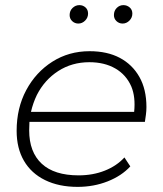

<svg xmlns="http://www.w3.org/2000/svg" viewBox="-20 -726 638 750"><path d="M283 4Q210 4 156 -22.5Q102 -49 73.5 -98Q45 -147 45 -215Q45 -304 82.5 -374Q120 -444 184.5 -485Q249 -526 330 -526Q399 -526 448 -500Q497 -474 524.5 -425.5Q552 -377 552 -308Q552 -293 550 -278Q548 -263 546 -250H95Q94 -234 94 -217Q94 -132 143 -86.5Q192 -41 287 -41Q343 -41 389.5 -59.5Q436 -78 466 -111L489 -76Q455 -39 400.5 -17.5Q346 4 283 4ZM101 -289H504Q510 -347 493 -388Q473 -434 430.5 -458.5Q388 -483 329 -483Q261 -483 207.5 -448.5Q154 -414 124 -355Q109 -324 101 -289ZM459 -634Q445 -634 435 -643.5Q425 -653 425 -667Q425 -684 436 -695Q447 -706 462 -706Q476 -706 486.5 -697Q497 -688 497 -673Q497 -657 485.5 -645.5Q474 -634 459 -634ZM286 -634Q272 -634 262 -643.5Q252 -653 252 -667Q252 -684 263.5 -695Q275 -706 290 -706Q304 -706 314 -697Q324 -688 324 -673Q324 -657 312.5 -645.5Q301 -634 286 -634Z"/></svg>

Font: Montserrat Thin Light
Style: Italic
Weight: 300
Italic angle: -11.3°
Version: Version 9.000